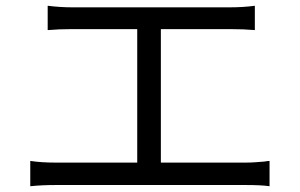

<svg xmlns="http://www.w3.org/2000/svg" viewBox="-20 -687 1040 666"><path d="M228.8 -661.6H778.8Q823.6 -661.6 864 -667V-582.6Q826.2 -586 778.8 -586H228.8Q184.4 -586 145.4 -582.6V-667Q189 -661.6 228.8 -661.6ZM538 -618.2V-81.4H456V-618.2ZM172.2 -123H833.6Q849.6 -123 865.7 -124.2Q881.8 -125.4 896.6 -126.6Q908.2 -128.6 915 -128.8V-41Q887 -45.2 833.6 -45.2H172.2Q125 -45.2 85 -41V-128.8Q123 -123 172.2 -123Z"/></svg>

Font: 寒蝉端黑体 Light
Style: Regular
Weight: 300
Designer: ChillDuanSans {Warren2060}; 
Source Han Sans {Ryoko NISHIZUKA 西塚涼子 (kana, bopomofo & ideographs); Paul D. Hunt (Latin, G
Foundry: ChillType&Adobe
Version: Version 1.300;Glyphs 3.3 (3306)